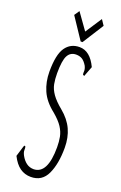

<svg xmlns="http://www.w3.org/2000/svg" viewBox="-155 -832 559 887"><g transform="rotate(20 125.0 -389.0)"><path d="M123 10Q93 10 69.5 -6.5Q46 -23 28 -59L43 -108L46 -116L52 -114Q54 -107 53.5 -96.5Q53 -86 61 -71Q72 -51 87.5 -39.5Q103 -28 124 -28Q191 -30 191 -160Q191 -188 186.5 -211Q182 -234 167.5 -256.5Q153 -279 121 -306Q75 -342 56.5 -384.5Q38 -427 38 -477Q38 -561 62.5 -596Q87 -631 131 -631Q183 -631 215 -563L199 -521L196 -513L189 -516Q187 -522 188 -532.5Q189 -543 182 -558Q170 -578 157.5 -585.5Q145 -593 128 -593Q100 -593 87 -569Q74 -545 74 -482Q74 -453 78.5 -429.5Q83 -406 99.5 -382.5Q116 -359 149 -332Q189 -299 207 -259.5Q225 -220 225 -170Q225 -91 201.5 -40.5Q178 10 123 10ZM183 -788 201 -761 135 -657H126L56 -762L73 -787L130 -707Z"/></g></svg>

Font: Inconsolata UltraCondensed Light
Style: Regular
Weight: 300
Width: 1
Monospace: yes
Designer: Raph Levien, Cyreal, Brenton Simpson
Foundry: Raph Levien, Cyreal, Google
Version: Version 3.001; ttfautohint (v1.8.2.53-6de2)